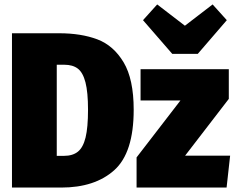

<svg xmlns="http://www.w3.org/2000/svg" viewBox="-20 -846 1064 866"><path d="M583 -351Q583 -157 495.5 -78.5Q408 0 256 0H34V-696H247Q346 -696 419 -668.5Q492 -641 537.5 -565Q583 -489 583 -351ZM236 -554V-143H268Q308 -143 331.5 -162Q355 -181 366 -226Q377 -271 377 -351Q377 -430 365.5 -474.5Q354 -519 331 -536.5Q308 -554 270 -554ZM1012 -534V-400L815 -144H1018L1002 0H596V-136L794 -393H614V-534ZM939 -826 1003 -755 872 -603H757L625 -755L689 -826L814 -730Z"/></svg>

Font: Fira Sans Condensed Black
Style: Regular
Weight: 900
Width: 3
Designer: Carrois Corporate & Edenspiekermann AG
Foundry: Carrois Corporate GbR & Edenspiekermann AG
Version: Version 4.203